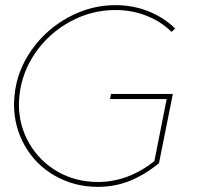

<svg xmlns="http://www.w3.org/2000/svg" viewBox="-20 -724 816 747"><path d="M598.5 -89Q543.5 -44 485.2 -20.5Q427 3 361 3Q270 3 194.8 -39.5Q119.5 -82 77 -156.2Q34.5 -230.5 34.5 -318.5Q34.5 -328.5 36.5 -352.5Q45.5 -447.5 102 -528.2Q158.5 -609 245.8 -656.5Q333 -704 429 -704Q498 -704 557.8 -680Q617.5 -656 661.5 -613L647.5 -600Q605.5 -641 549.2 -663Q493 -685 429 -685Q336 -685 253.2 -640Q170.5 -595 117.5 -518.2Q64.5 -441.5 55.5 -350.5Q53.5 -328.5 53.5 -318.5Q53.5 -235.5 94 -165.8Q134.5 -96 204.8 -56Q275 -16 361 -16Q478 -16 580.5 -97L628.5 -338.5H408L412 -358.5H652.5Z"/></svg>

Font: Argentum Sans Thin
Style: Italic
Weight: 100
Italic angle: -11°
Designer: Julieta Ulanovsky (font), Cristiano Sobral (main changes and remaster)
Foundry: Julieta Ulanovsky (font), Cristiano Sobral (main changes and remaster)
Version: Version 2.007;June 15, 2022;FontCreator 14.0.0.2814 64-bit; 